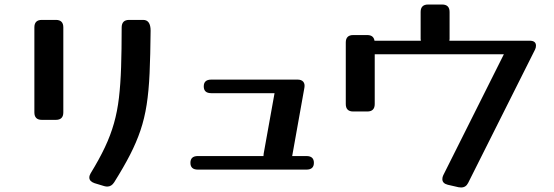

<svg xmlns="http://www.w3.org/2000/svg" viewBox="-20 -780 2448 849"><path d="M260 -283Q260 -250 227 -250H165Q132 -250 132 -283V-659Q132 -692 165 -692H227Q260 -692 260 -659ZM485 26Q473 45 454 45Q449 45 441 43L398 30Q375 22 375 5Q375 -4 381 -14Q419 -76 444 -129Q469 -182 484 -235Q499 -288 506 -348Q513 -408 515.5 -483.5Q518 -559 518 -658Q518 -692 551 -692H613Q646 -692 646 -644Q645 -536 641.5 -457Q638 -378 628.5 -317Q619 -256 601 -203Q583 -150 555 -95.5Q527 -41 485 26Z M1335 -90Q1368 -90 1368 -60Q1368 -30 1335 -30H855Q822 -30 822 -60Q822 -90 855 -90H1145Q1145 -95 1146 -101L1194 -368H914Q881 -368 881 -398Q881 -428 914 -428H1296Q1313 -428 1321 -418.5Q1329 -409 1326 -392L1272 -90Z M1637 -320Q1637 -287 1604 -287H1542Q1509 -287 1509 -320V-592Q1509 -625 1542 -625H1604Q1632 -625 1636 -600H1841Q1840 -603 1840 -608V-727Q1840 -760 1873 -760H1935Q1968 -760 1968 -727V-608Q1968 -603 1967 -600H2322Q2350 -600 2350 -578Q2350 -569 2346 -561L2050 29Q2040 49 2019 49Q2012 49 2008 48L1960 37Q1936 31 1936 12Q1936 3 1940 -5L2208 -540H1637Z"/></svg>

Font: Yusei Magic
Style: Regular
Weight: 400
Designer: Tanukizamurai
Foundry: Yusei Magic Project
Version: Version 1.200